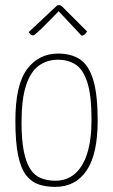

<svg xmlns="http://www.w3.org/2000/svg" viewBox="-20 -719 441 749"><path d="M195 10Q161 10 132.5 1Q104 -8 83 -34Q62 -60 51 -111.5Q40 -163 40 -248Q40 -388 85.5 -449Q131 -510 207 -510Q258 -510 292 -487.5Q326 -465 343.5 -408Q361 -351 361 -248Q361 -118 318 -54Q275 10 195 10ZM196 -14Q240 -14 271.5 -40.5Q303 -67 320 -120Q337 -173 337 -252Q337 -346 321 -396.5Q305 -447 276 -466.5Q247 -486 206 -486Q163 -486 131 -462.5Q99 -439 81.5 -385.5Q64 -332 64 -241Q64 -173 73 -128.5Q82 -84 98.5 -59Q115 -34 140 -24Q165 -14 196 -14ZM298 -580Q298 -580 284.5 -594.5Q271 -609 253.5 -627.5Q236 -646 222.5 -660.5Q209 -675 209 -675Q209 -675 195 -661Q181 -647 162.5 -628Q144 -609 128.5 -595Q113 -581 111 -581Q101 -581 96.5 -587.5Q92 -594 92 -594L202 -697Q204 -699 210 -699Q213 -699 216.5 -697.5Q220 -696 224 -692Q224 -692 238.5 -677.5Q253 -663 272 -644Q291 -625 305.5 -610.5Q320 -596 320 -596Q320 -596 313.5 -588Q307 -580 298 -580Z"/></svg>

Font: Yanone Kaffeesatz ExtraLight
Style: Regular
Weight: 200
Designer: Yanone (Cyrillic: Daniel Pouzeot, Huerta Tipografica, and Cyreal)
Foundry: Yanone
Version: Version 2.003